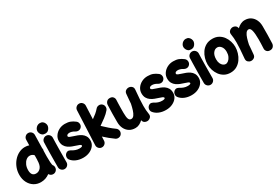

<svg xmlns="http://www.w3.org/2000/svg" viewBox="76 -1969 4670 3227"><g transform="rotate(-30 2411.5 -356.0)"><path d="M320.3 -572.3Q361.8 -572.3 399.9 -559.6L402.3 -666.5Q403.3 -701.2 428.5 -725.1Q453.6 -749 487.8 -748Q522.5 -747.6 546.4 -722.4Q570.3 -697.3 569.3 -662.6L564 -411.1Q572.3 -385.7 563 -358.9L560.5 -248.5Q560.5 -172.9 563.2 -136.7Q565.9 -100.6 569.1 -89.1Q572.3 -77.6 573.7 -75.2Q595.7 -48.8 592 -13.9Q588.4 21 562 43Q535.6 64.9 500.5 61.5Q465.3 58.1 443.8 31.2Q439 24.9 434.6 18.6Q358.4 76.2 263.2 76.2Q189 76.2 130.9 39.6Q72.8 2.9 39.6 -61.8Q6.3 -126.5 6.3 -210Q6.3 -283.7 31.5 -349.1Q56.6 -414.6 100.6 -464.8Q144.5 -515.1 201.2 -543.7Q257.8 -572.3 320.3 -572.3ZM174.3 -207Q174.3 -90.8 265.6 -90.8Q318.4 -90.8 355.2 -134.5Q392.1 -178.2 392.6 -272.9Q392.6 -278.3 394 -283.7L395.5 -369.1Q382.3 -385.7 362.3 -395.5Q342.3 -405.3 317.9 -405.3Q279.3 -405.3 246.6 -378.7Q213.9 -352.1 194.1 -307.1Q174.3 -262.2 174.3 -207Z M636.2 -694.8Q636.2 -719.7 650.1 -742.7Q664.1 -765.6 687.3 -780.3Q710.4 -794.9 737.8 -794.9Q772.9 -794.9 793.9 -778.1Q814.9 -761.2 824.2 -738.5Q833.5 -715.8 833.5 -698.2Q833.5 -678.7 822.5 -654.3Q811.5 -629.9 789.6 -612.3Q767.6 -594.7 735.4 -594.7Q696.8 -594.7 675.3 -612.5Q653.8 -630.4 645 -653.8Q636.2 -677.2 636.2 -694.8ZM727.5 -557.6Q762.2 -556.2 785.4 -530.5Q808.6 -504.9 807.1 -470.2Q805.7 -437 804.4 -388.9Q803.2 -340.8 802.5 -286.1Q801.8 -231.4 801.3 -177.2Q800.8 -123 800.5 -76.7Q800.3 -30.3 800.3 0Q800.3 34.2 775.6 58.8Q751 83.5 716.3 83.5Q682.1 83.5 657.5 58.8Q632.8 34.2 632.8 0Q632.8 -31.2 633.1 -77.6Q633.3 -124 633.8 -178.5Q634.3 -232.9 635.3 -288.3Q636.2 -343.8 637.5 -393.1Q638.7 -442.4 640.1 -478Q641.6 -512.7 667.5 -535.9Q693.4 -559.1 727.5 -557.6Z M1300.3 -390.1Q1279.3 -363.3 1247.3 -359.4Q1215.3 -355.5 1183.6 -375Q1157.7 -391.1 1133.5 -398.2Q1109.4 -405.3 1089.4 -405.3Q1064 -405.3 1048.6 -395.8Q1033.2 -386.2 1033.2 -370.6Q1033.2 -353.5 1058.1 -343Q1083 -332.5 1119.1 -321.3Q1152.3 -311 1189.5 -297.1Q1226.6 -283.2 1259 -261Q1291.5 -238.8 1312 -203.9Q1332.5 -168.9 1332.5 -116.7Q1332.5 -62 1300 -18.3Q1267.6 25.4 1211.9 50.8Q1156.2 76.2 1086.4 76.2Q1011.7 76.2 951.9 50.5Q892.1 24.9 856.4 -22.5Q837.4 -50.8 844.5 -85.2Q851.6 -119.6 879.9 -138.7Q908.2 -157.2 933.6 -149.2Q959 -141.1 976.1 -129.9Q999 -114.7 1033 -102.8Q1066.9 -90.8 1106.4 -90.8Q1128.4 -90.8 1146.5 -95.7Q1164.6 -100.6 1164.6 -112.8Q1164.6 -129.4 1140.6 -139.4Q1116.7 -149.4 1081.5 -160.2Q1048.3 -170.4 1011 -184.6Q973.6 -198.7 940.4 -221.7Q907.2 -244.6 886.5 -280.8Q865.7 -316.9 865.7 -371.1Q865.7 -426.3 897 -472.2Q928.2 -518.1 980.7 -545.7Q1033.2 -573.2 1095.7 -573.2Q1157.2 -573.2 1199.7 -556.9Q1242.2 -540.5 1285.2 -507.3Q1312.5 -486.3 1316.9 -451.9Q1321.3 -417.5 1300.3 -390.1Z M1824.2 47.4Q1804.7 75.7 1770 81.3Q1735.4 86.9 1707.5 66.9Q1614.7 1 1530.8 -77.1L1527.3 2Q1525.9 36.1 1500.2 59.6Q1474.6 83 1439.9 81.5Q1405.8 80.1 1382.3 54.2Q1358.9 28.3 1360.4 -5.9L1389.6 -668.5Q1391.1 -703.1 1417 -726.3Q1442.9 -749.5 1477.1 -748Q1511.7 -746.6 1534.9 -720.9Q1558.1 -695.3 1556.6 -660.6L1545.4 -404.3Q1586.9 -432.6 1624.5 -464.1Q1662.1 -495.6 1688.5 -527.3Q1710 -553.7 1745.1 -557.4Q1780.3 -561 1806.6 -539.1Q1833 -517.1 1836.4 -482.2Q1839.8 -447.3 1818.4 -420.9Q1778.3 -372.1 1718 -326.9Q1657.7 -281.7 1601.1 -243.2Q1651.9 -194.3 1703.6 -149.4Q1755.4 -104.5 1804.7 -69.8Q1832.5 -49.8 1838.4 -15.4Q1844.2 19 1824.2 47.4Z M2411.1 -477.5Q2401.4 -373 2396.7 -300.5Q2392.1 -228 2392.1 -173.3Q2392.1 -127.4 2395 -89.6Q2397.9 -51.8 2404.3 -13.2Q2410.6 24.9 2391.1 48.3Q2371.6 71.8 2343.3 78.6Q2310.5 86.4 2278.3 70.8Q2246.1 55.2 2239.7 14.6Q2208.5 45.4 2171.9 64Q2135.3 82.5 2093.3 82.5Q2024.9 82.5 1976.1 51Q1927.2 19.5 1901.4 -34.7Q1875.5 -88.9 1875.5 -156.7Q1875.5 -236.3 1876.2 -321.8Q1877 -407.2 1881.3 -489.7Q1883.3 -521 1905.3 -546.4Q1927.2 -571.8 1967.3 -571.8Q2008.3 -571.8 2029.8 -547.1Q2051.3 -522.5 2049.8 -490.2Q2048.3 -457 2047.1 -423.1Q2045.9 -389.2 2045.2 -345.9Q2044.4 -302.7 2044.4 -240.7Q2044.4 -154.8 2059.3 -119.6Q2074.2 -84.5 2108.4 -84.5Q2140.1 -84.5 2162.8 -116Q2185.5 -147.5 2201.7 -199Q2217.8 -250.5 2230 -311V-312Q2232.9 -351.1 2236.6 -396Q2240.2 -440.9 2245.1 -493.2Q2249 -533.2 2277.8 -551.3Q2306.6 -569.3 2338.4 -565.9Q2368.7 -563 2391.8 -540.5Q2415 -518.1 2411.1 -477.5Z M2904.3 -390.1Q2883.3 -363.3 2851.3 -359.4Q2819.3 -355.5 2787.6 -375Q2761.7 -391.1 2737.5 -398.2Q2713.4 -405.3 2693.4 -405.3Q2668 -405.3 2652.6 -395.8Q2637.2 -386.2 2637.2 -370.6Q2637.2 -353.5 2662.1 -343Q2687 -332.5 2723.1 -321.3Q2756.3 -311 2793.5 -297.1Q2830.6 -283.2 2863 -261Q2895.5 -238.8 2916 -203.9Q2936.5 -168.9 2936.5 -116.7Q2936.5 -62 2904.1 -18.3Q2871.6 25.4 2815.9 50.8Q2760.3 76.2 2690.4 76.2Q2615.7 76.2 2555.9 50.5Q2496.1 24.9 2460.4 -22.5Q2441.4 -50.8 2448.5 -85.2Q2455.6 -119.6 2483.9 -138.7Q2512.2 -157.2 2537.6 -149.2Q2563 -141.1 2580.1 -129.9Q2603 -114.7 2637 -102.8Q2670.9 -90.8 2710.4 -90.8Q2732.4 -90.8 2750.5 -95.7Q2768.6 -100.6 2768.6 -112.8Q2768.6 -129.4 2744.6 -139.4Q2720.7 -149.4 2685.5 -160.2Q2652.3 -170.4 2615 -184.6Q2577.6 -198.7 2544.4 -221.7Q2511.2 -244.6 2490.5 -280.8Q2469.7 -316.9 2469.7 -371.1Q2469.7 -426.3 2501 -472.2Q2532.2 -518.1 2584.7 -545.7Q2637.2 -573.2 2699.7 -573.2Q2761.2 -573.2 2803.7 -556.9Q2846.2 -540.5 2889.2 -507.3Q2916.5 -486.3 2920.9 -451.9Q2925.3 -417.5 2904.3 -390.1Z M3402.3 -390.1Q3381.3 -363.3 3349.4 -359.4Q3317.4 -355.5 3285.6 -375Q3259.8 -391.1 3235.6 -398.2Q3211.4 -405.3 3191.4 -405.3Q3166 -405.3 3150.6 -395.8Q3135.3 -386.2 3135.3 -370.6Q3135.3 -353.5 3160.2 -343Q3185.1 -332.5 3221.2 -321.3Q3254.4 -311 3291.5 -297.1Q3328.6 -283.2 3361.1 -261Q3393.6 -238.8 3414.1 -203.9Q3434.6 -168.9 3434.6 -116.7Q3434.6 -62 3402.1 -18.3Q3369.6 25.4 3314 50.8Q3258.3 76.2 3188.5 76.2Q3113.8 76.2 3054 50.5Q2994.1 24.9 2958.5 -22.5Q2939.5 -50.8 2946.5 -85.2Q2953.6 -119.6 2981.9 -138.7Q3010.3 -157.2 3035.6 -149.2Q3061 -141.1 3078.1 -129.9Q3101.1 -114.7 3135 -102.8Q3168.9 -90.8 3208.5 -90.8Q3230.5 -90.8 3248.5 -95.7Q3266.6 -100.6 3266.6 -112.8Q3266.6 -129.4 3242.7 -139.4Q3218.8 -149.4 3183.6 -160.2Q3150.4 -170.4 3113 -184.6Q3075.7 -198.7 3042.5 -221.7Q3009.3 -244.6 2988.5 -280.8Q2967.8 -316.9 2967.8 -371.1Q2967.8 -426.3 2999 -472.2Q3030.3 -518.1 3082.8 -545.7Q3135.3 -573.2 3197.8 -573.2Q3259.3 -573.2 3301.8 -556.9Q3344.2 -540.5 3387.2 -507.3Q3414.6 -486.3 3418.9 -451.9Q3423.3 -417.5 3402.3 -390.1Z M3468.3 -694.8Q3468.3 -719.7 3482.2 -742.7Q3496.1 -765.6 3519.3 -780.3Q3542.5 -794.9 3569.8 -794.9Q3605 -794.9 3626 -778.1Q3647 -761.2 3656.2 -738.5Q3665.5 -715.8 3665.5 -698.2Q3665.5 -678.7 3654.5 -654.3Q3643.6 -629.9 3621.6 -612.3Q3599.6 -594.7 3567.4 -594.7Q3528.8 -594.7 3507.3 -612.5Q3485.8 -630.4 3477.1 -653.8Q3468.3 -677.2 3468.3 -694.8ZM3559.6 -557.6Q3594.2 -556.2 3617.4 -530.5Q3640.6 -504.9 3639.2 -470.2Q3637.7 -437 3636.5 -388.9Q3635.3 -340.8 3634.5 -286.1Q3633.8 -231.4 3633.3 -177.2Q3632.8 -123 3632.6 -76.7Q3632.3 -30.3 3632.3 0Q3632.3 34.2 3607.7 58.8Q3583 83.5 3548.3 83.5Q3514.2 83.5 3489.5 58.8Q3464.8 34.2 3464.8 0Q3464.8 -31.2 3465.1 -77.6Q3465.3 -124 3465.8 -178.5Q3466.3 -232.9 3467.3 -288.3Q3468.3 -343.8 3469.5 -393.1Q3470.7 -442.4 3472.2 -478Q3473.6 -512.7 3499.5 -535.9Q3525.4 -559.1 3559.6 -557.6Z M3957 -572.3Q4026.4 -572.3 4077.1 -543.7Q4127.9 -515.1 4161.1 -469Q4194.3 -422.9 4210.7 -368.4Q4227.1 -314 4227.1 -262.7Q4227.1 -206.5 4209.5 -147.2Q4191.9 -87.9 4156.7 -37.1Q4121.6 13.7 4068.4 44.9Q4015.1 76.2 3943.8 76.2Q3877.9 76.2 3827.4 48.3Q3776.9 20.5 3742.9 -25.4Q3709 -71.3 3691.7 -126.7Q3674.3 -182.1 3674.3 -237.3Q3674.3 -293 3690.9 -351.6Q3707.5 -410.2 3741.7 -460.4Q3775.9 -510.7 3829.6 -541.5Q3883.3 -572.3 3957 -572.3ZM3957 -405.3Q3909.7 -405.3 3876 -360.8Q3842.3 -316.4 3842.3 -237.3Q3842.3 -189.9 3857.7 -157.2Q3873 -124.5 3896.5 -107.7Q3919.9 -90.8 3943.8 -90.8Q3970.7 -90.8 3997.6 -112.5Q4024.4 -134.3 4042.2 -172.9Q4060.1 -211.4 4060.1 -262.7Q4060.1 -328.1 4029.1 -366.7Q3998 -405.3 3957 -405.3Z M4262.7 -11.7Q4272.5 -116.2 4277.1 -188.7Q4281.7 -261.2 4281.7 -315.9Q4281.7 -361.8 4278.8 -399.7Q4275.9 -437.5 4269.5 -476.1Q4263.2 -514.2 4282.7 -537.6Q4302.2 -561 4330.6 -567.9Q4363.3 -575.7 4395.5 -559.8Q4427.7 -543.9 4434.6 -502.4Q4466.3 -533.7 4504.4 -552.7Q4542.5 -571.8 4586.9 -571.8Q4652.3 -571.8 4699.7 -540.3Q4747.1 -508.8 4772.7 -454.6Q4798.3 -400.4 4798.3 -332.5Q4798.3 -252.9 4797.6 -167.5Q4796.9 -82 4792.5 0.5Q4790.5 31.7 4768.6 57.1Q4746.6 82.5 4706.5 82.5Q4665.5 82.5 4643.8 57.9Q4622.1 33.2 4624 1Q4626.5 -49.3 4627.9 -93.3Q4629.4 -137.2 4629.4 -174.8Q4629.4 -290 4614.5 -347.4Q4599.6 -404.8 4565.4 -404.8Q4533.7 -404.8 4511 -373.3Q4488.3 -341.8 4472.2 -290.3Q4456.1 -238.8 4443.8 -178.2V-177.2Q4440.9 -138.2 4437.3 -93.3Q4433.6 -48.3 4428.7 3.9Q4425.3 43.9 4396.2 62Q4367.2 80.1 4335.4 76.7Q4305.2 73.7 4282.2 51.3Q4259.3 28.8 4262.7 -11.7Z"/></g></svg>

Font: Mikhak-FD Black
Style: Regular
Weight: 900
Designer: Amin Abedi
Version: Version 3.2